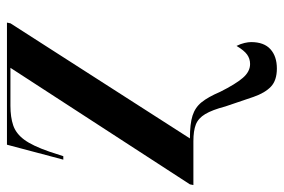

<svg xmlns="http://www.w3.org/2000/svg" viewBox="-160 -424 816 552"><g transform="rotate(-90 248.0 -148.0)"><path d="M327 240Q293 240 275 223Q257 206 245.5 173Q234 140 218 92Q208 54 196 34Q184 14 166 7Q148 0 118 0H-8L-6 -10L329 -526H220Q187 -526 163.5 -518Q140 -510 122.5 -486.5Q105 -463 88 -414L75 -374H65L108 -536H459L457 -526L126 -10Q168 -10 191.5 -2.5Q215 5 230 23.5Q245 42 260 77Q282 121 300 142Q318 163 340 163Q355 163 367 154.5Q379 146 392 124Q398 136 400.5 147Q403 158 403 166Q403 203 382.5 221.5Q362 240 327 240Z"/></g></svg>

Font: Noto Serif Display ExtraCondensed
Style: Bold Italic
Weight: 700
Width: 2
Italic angle: -12°
Designer: Monotype Design Team
Foundry: Monotype Imaging Inc.
Version: Version 2.009